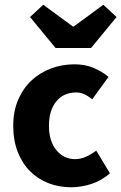

<svg xmlns="http://www.w3.org/2000/svg" viewBox="-20 -780 513 812"><path d="M281 12Q229 12 184.5 -5.5Q140 -23 107 -56Q74 -89 55 -137.5Q36 -186 36 -248Q36 -310 57 -358.5Q78 -407 113.5 -440Q149 -473 196 -490.5Q243 -508 294 -508Q340 -508 375.5 -493Q411 -478 439 -455L370 -360Q335 -389 303 -389Q249 -389 218 -351Q187 -313 187 -248Q187 -183 218.5 -145Q250 -107 298 -107Q322 -107 344.5 -117.5Q367 -128 387 -143L445 -47Q408 -15 365 -1.5Q322 12 281 12ZM215 -577 107 -708 163 -760 288 -668H292L417 -760L473 -708L365 -577Z"/></svg>

Font: Giro Regular
Style: Bold
Weight: 700
Designer: Paul D. Hunt
Foundry: Adobe Systems Incorporated
Version: Version 1.000;PS 1.0;hotconv 1.0.88;makeotf.lib2.5.647800